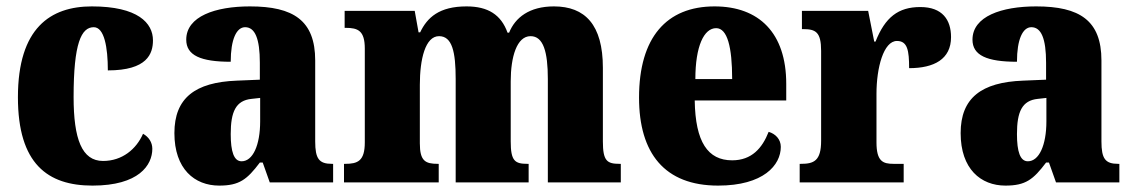

<svg xmlns="http://www.w3.org/2000/svg" viewBox="-20 -570 3540 600"><path d="M269 10C414 10 456 -54 456 -105C456 -125 445 -142 427 -152C406 -104 362 -67 302 -67C236 -67 210 -135 210 -267C210 -435 234 -485 273 -485C306 -485 317 -422 317 -350C440 -350 458 -402 458 -444C458 -498 411 -550 267 -550C138 -550 36 -483 36 -266C36 -58 129 10 269 10Z M665 10C728 10 752 -9 792 -62H801L823 0H1021V-58H1017C977 -58 965 -74 965 -128V-381C965 -506 897 -550 761 -550C653 -550 562 -519 562 -446C562 -397 607 -377 701 -377C701 -447 719 -485 746 -485C777 -485 792 -449 792 -374V-321L720 -318C590 -313 525 -264 525 -154C525 -42 588 10 665 10ZM735 -66C711 -66 701 -96 701 -151C701 -221 717 -256 766 -261L793 -264V-191C793 -116 770 -66 735 -66Z M1055 0H1351V-58H1348C1309 -58 1292 -67 1292 -122V-305C1292 -385 1309 -457 1352 -457C1393 -457 1404 -408 1404 -323V0H1632V-58H1628C1589 -58 1576 -67 1576 -128V-316C1576 -392 1595 -457 1638 -457C1678 -457 1692 -408 1692 -323V0H1920V-58H1916C1877 -58 1864 -67 1864 -128V-358C1864 -493 1808 -550 1711 -550C1634 -550 1590 -515 1571 -468H1566C1546 -524 1505 -550 1438 -550C1352 -550 1315 -515 1293 -469H1288L1276 -536H1057V-483H1060C1099 -483 1120 -474 1120 -418V-125C1120 -67 1098 -58 1059 -58H1055Z M2224 10C2366 10 2420 -54 2420 -111C2420 -135 2403 -152 2382 -158C2362 -107 2329 -69 2268 -69C2192 -69 2153 -126 2151 -256H2437V-308C2437 -467 2352 -550 2213 -550C2063 -550 1977 -453 1977 -265C1977 -91 2057 10 2224 10ZM2268 -323H2153C2153 -426 2180 -482 2218 -482C2253 -482 2268 -423 2268 -323Z M2479 0H2804V-58H2772C2739 -58 2719 -66 2719 -125V-277C2719 -358 2741 -442 2783 -442C2816 -442 2821 -412 2821 -357C2899 -357 2952 -385 2952 -454C2952 -508 2925 -548 2856 -548C2787 -548 2746 -516 2716 -440H2712L2693 -536H2486V-479H2490C2529 -479 2546 -470 2546 -411V-130C2546 -67 2523 -58 2483 -58H2479Z M3122 10C3185 10 3209 -9 3249 -62H3258L3280 0H3478V-58H3474C3434 -58 3422 -74 3422 -128V-381C3422 -506 3354 -550 3218 -550C3110 -550 3019 -519 3019 -446C3019 -397 3064 -377 3158 -377C3158 -447 3176 -485 3203 -485C3234 -485 3249 -449 3249 -374V-321L3177 -318C3047 -313 2982 -264 2982 -154C2982 -42 3045 10 3122 10ZM3192 -66C3168 -66 3158 -96 3158 -151C3158 -221 3174 -256 3223 -261L3250 -264V-191C3250 -116 3227 -66 3192 -66Z"/></svg>

Font: Noto Serif Tamil Condensed Black
Style: Regular
Weight: 900
Width: 3
Designer: Indian Type Foundry, Tom Grace, and the Monotype Design Team
Foundry: Monotype Imaging Inc.
Version: Version 2.004